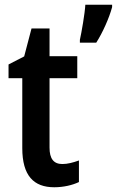

<svg xmlns="http://www.w3.org/2000/svg" viewBox="-20 -780 493 810"><path d="M453 -750V-760H340C338 -723 324 -643 317 -612V-600H386C413 -642 441 -705 453 -750ZM243 -88C206 -88 189 -111 189 -157V-450H306V-543H189V-660H113L82 -542L16 -508V-450H74V-155C74 -39 122 10 209 10C248 10 286 1 313 -12V-103C288 -94 265 -88 243 -88Z"/></svg>

Font: Noto Sans Gujarati UI Condensed SemiBold
Style: Regular
Weight: 600
Width: 3
Designer: Jelle Bosma - Monotype Design Team, Universal Thirst
Foundry: Monotype Imaging Inc.
Version: Version 2.106